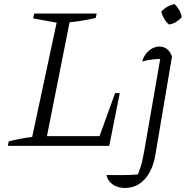

<svg xmlns="http://www.w3.org/2000/svg" viewBox="-20 -721 918 949"><path d="M549 -261H572L520 0H19L23 -22Q54 -30 83 -35.5Q112 -41 139 -44L260 -609L144 -630L149 -654H458L453 -632Q380 -616 324 -611L212 -48H472ZM793 -429Q764 -431 735.5 -427.5Q707 -424 683 -417Q689 -440 702.5 -456.5Q716 -473 733 -482Q750 -491 767 -491Q789 -491 805.5 -478.5Q822 -466 830 -441ZM830 -441 748 44Q735 121 695.5 164.5Q656 208 597 208Q573 208 553.5 199.5Q534 191 522 177Q510 163 507 144Q538 144 580.5 144.5Q623 145 662 141Q671 117 676.5 99.5Q682 82 685.5 63Q689 44 694 19L776 -453ZM843 -701Q856 -688 866 -671Q876 -654 878 -636Q866 -622 849.5 -612Q833 -602 815 -600Q801 -612 791 -629Q781 -646 777 -663Q790 -678 807 -687.5Q824 -697 843 -701Z"/></svg>

Font: Piazzolla 8pt ExtraLight
Style: Italic
Weight: 250
Italic angle: -11.3°
Designer: Juan Pablo del Peral
Foundry: Huerta Tipografica
Version: Version 2.001